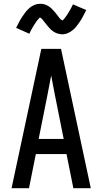

<svg xmlns="http://www.w3.org/2000/svg" viewBox="-20 -993 540 1013"><path d="M41 0 198 -735H302L459 0H367L331 -180H169L133 0ZM316 -260 270 -490Q265 -516 260 -542Q255 -568 250 -595Q245 -568 240 -542Q235 -516 230 -490L184 -260ZM308 -812Q303 -812 298 -813Q293 -814 288.5 -815Q284 -816 279.5 -817.5Q275 -819 270.5 -821.5Q266 -824 262 -826.5Q258 -829 254.5 -832Q251 -835 247 -838.5Q243 -842 240 -846Q237 -850 233.5 -853.5Q230 -857 227.5 -860.5Q225 -864 222 -867.5Q219 -871 215.5 -875.5Q212 -880 208.5 -884.5Q205 -889 202.5 -892Q200 -895 195.5 -897.5Q191 -900 191 -904H194Q194 -903 191 -901Q188 -899 185.5 -896Q183 -893 181 -890.5Q179 -888 177.5 -886.5Q176 -885 174.5 -883Q173 -881 171.5 -879Q170 -877 168.5 -874.5Q167 -872 165.5 -869.5Q164 -867 162 -864.5Q160 -862 158.5 -859Q157 -856 155 -853Q153 -850 151 -846.5Q149 -843 147 -839.5Q145 -836 143 -832Q141 -828 139 -824Q137 -820 135 -815L65 -846Q74 -864 82 -879Q90 -894 98.5 -906.5Q107 -919 115 -929.5Q123 -940 135 -950.5Q147 -961 161.5 -967Q176 -973 192 -973Q197 -973 202 -972.5Q207 -972 211.5 -971Q216 -970 220.5 -968Q225 -966 229.5 -964Q234 -962 238 -959Q242 -956 245.5 -953.5Q249 -951 253 -947Q257 -943 260 -939.5Q263 -936 266.5 -932.5Q270 -929 272.5 -925.5Q275 -922 278 -918.5Q281 -915 284.5 -910Q288 -905 291.5 -901Q295 -897 297.5 -893.5Q300 -890 304.5 -888Q309 -886 309 -882H306Q306 -883 309 -885Q312 -887 314.5 -889.5Q317 -892 319 -894.5Q321 -897 322.5 -899Q324 -901 325.5 -903Q327 -905 328.5 -907Q330 -909 331.5 -911Q333 -913 334.5 -915.5Q336 -918 338 -921Q340 -924 341.5 -927Q343 -930 345 -933Q347 -936 349 -939.5Q351 -943 353 -946.5Q355 -950 357 -954Q359 -958 361 -962Q363 -966 365 -970L435 -940Q426 -922 418 -906.5Q410 -891 401.5 -879Q393 -867 385 -856Q377 -845 365 -835Q353 -825 338.5 -818.5Q324 -812 308 -812Z"/></svg>

Font: Iosevka Fixed Medium
Style: Regular
Weight: 500
Monospace: yes
Designer: Belleve Invis
Foundry: Belleve Invis
Version: Version 32.3.0